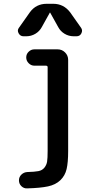

<svg xmlns="http://www.w3.org/2000/svg" viewBox="-20 -785 540 1033"><path d="M106.4 -589.8Q88.9 -589.8 80.1 -606Q71.3 -622.1 82 -635.7L140.6 -718.8Q173.8 -764.6 231.4 -764.6H266.6Q322.3 -764.6 357.4 -718.8L416 -635.7Q425.8 -622.1 418 -606Q410.2 -589.8 391.6 -589.8H377Q349.6 -589.8 327.1 -603.5Q304.7 -617.2 293 -639.6L250 -716.8Q250 -717.8 249 -717.8Q248 -717.8 248 -716.8L205.1 -639.6Q192.4 -616.2 169.9 -603Q147.5 -589.8 121.1 -589.8ZM127 140.6Q166 139.6 186.5 135.7Q207 131.8 218.8 117.2Q230.5 102.5 233.4 84.5Q236.3 66.4 236.3 27.3V-423.8Q236.3 -431.6 226.6 -431.6H165Q147.5 -431.6 134.3 -444.8Q121.1 -458 121.1 -476.1Q121.1 -494.1 134.3 -506.8Q147.5 -519.5 165 -519.5H290Q313.5 -519.5 330.1 -502.9Q346.7 -486.3 346.7 -462.9V27.3Q346.7 88.9 338.4 124.5Q330.1 160.2 304.7 184.6Q279.3 209 238.3 217.8Q197.3 226.6 126 228.5Q108.4 229.5 95.2 216.8Q82 204.1 82 185.5Q82 167 95.2 154.3Q108.4 141.6 127 140.6Z"/></svg>

Font: Rounded Mgen+ 1m medium
Style: Regular
Weight: 500
Designer: [Source Han Sans]
Ryoko NISHIZUKA  (kana & ideographs); Paul D. Hunt (Latin, Greek & Cyrillic); Wenlong ZHANG  (bopomofo
Version: Version 1.059.20150602